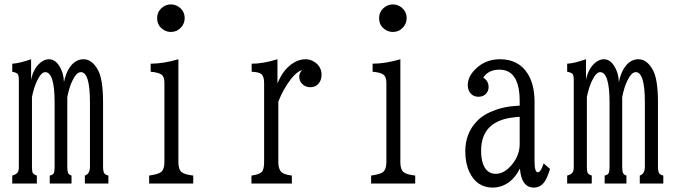

<svg xmlns="http://www.w3.org/2000/svg" viewBox="-20 -827 3040 865"><path d="M35.2 0V-36.1Q52.7 -40.5 59.6 -50.3Q64.9 -57.1 64.9 -76.2V-464.8Q64.9 -486.3 60.1 -493.2Q54.2 -500 35.2 -503.9V-540Q66.9 -541.5 120.1 -560.1V-467.8Q129.4 -513.7 156.2 -539.6Q177.7 -560.1 200.2 -560.1Q227.5 -560.1 246.1 -531.2Q267.1 -498.5 268.1 -457Q275.4 -492.2 288.6 -514.6Q314.9 -560.1 356.4 -560.1Q395 -560.1 421.9 -510.7Q444.3 -468.8 444.3 -365.2V-75.2Q444.3 -54.2 450.2 -45.9Q455.1 -39.1 468.3 -36.1V0H362.3V-36.1Q385.3 -43.5 385.3 -76.2V-366.2Q385.3 -502 344.2 -502Q324.2 -502 305.2 -461.4Q291.5 -433.1 283.2 -389.2V-76.2Q283.2 -56.2 286.6 -48.3Q290.5 -39.6 302.2 -36.1V0H204.1V-36.1Q218.3 -39.1 222.2 -46.9Q226.1 -54.7 226.1 -76.2V-365.2Q226.1 -502 183.6 -502Q165.5 -502 146.5 -461.9Q132.8 -433.6 124 -390.1V-76.2Q124 -55.2 127 -49.3Q131.8 -40.5 146 -36.1V0Z M750 -807.1Q767.6 -807.1 783.2 -797.4Q812 -778.8 812 -745.1Q812 -720.7 794.9 -702.6Q776.9 -683.1 750 -683.1Q734.4 -683.1 720.7 -690.4Q688 -708.5 688 -745.1Q688 -773.4 709.5 -792Q727.1 -807.1 750 -807.1ZM651.9 0V-36.1Q693.4 -42 705.6 -51.8Q720.7 -64.5 720.7 -96.2V-453.1Q720.7 -480.5 708.5 -490.2Q695.3 -500.5 658.7 -503.9V-540Q718.3 -540.5 783.7 -560.1V-96.2Q783.7 -64 797.9 -51.8Q811.5 -40.5 850.6 -36.1V0Z M1112.8 0V-36.1Q1147 -40.5 1158.7 -51.8Q1169.9 -63 1169.9 -96.2V-453.1Q1169.9 -482.4 1157.7 -493.2Q1147.5 -502 1113.8 -503.9V-540Q1166 -540 1230 -560.1V-452.1Q1252 -503.4 1283.2 -529.8Q1318.8 -560.1 1356.4 -560.1Q1376.5 -560.1 1393.6 -549.8Q1428.7 -528.8 1428.7 -489.7Q1428.7 -473.6 1421.9 -460.4Q1408.2 -434.1 1377.4 -434.1Q1360.4 -434.1 1347.2 -443.8Q1328.1 -458 1328.1 -481Q1328.1 -496.6 1340.8 -512.2Q1315.9 -502.9 1291 -471.2Q1255.4 -424.8 1233.9 -369.1V-96.2Q1233.9 -65.4 1248 -51.8Q1259.3 -40.5 1294.9 -36.1V0Z M1750 -807.1Q1767.6 -807.1 1783.2 -797.4Q1812 -778.8 1812 -745.1Q1812 -720.7 1794.9 -702.6Q1776.9 -683.1 1750 -683.1Q1734.4 -683.1 1720.7 -690.4Q1688 -708.5 1688 -745.1Q1688 -773.4 1709.5 -792Q1727.1 -807.1 1750 -807.1ZM1651.9 0V-36.1Q1693.4 -42 1705.6 -51.8Q1720.7 -64.5 1720.7 -96.2V-453.1Q1720.7 -480.5 1708.5 -490.2Q1695.3 -500.5 1658.7 -503.9V-540Q1718.3 -540.5 1783.7 -560.1V-96.2Q1783.7 -64 1797.9 -51.8Q1811.5 -40.5 1850.6 -36.1V0Z M2321.3 -351.1V-371.1Q2321.3 -513.2 2230 -513.2Q2180.2 -513.2 2157.2 -477.1Q2181.2 -462.9 2181.2 -434.6Q2181.2 -421.9 2174.8 -411.6Q2162.1 -391.1 2134.8 -391.1Q2114.3 -391.1 2101.1 -405.3Q2087.4 -419.9 2087.4 -443.4Q2087.4 -482.9 2124.5 -518.1Q2168.5 -560.1 2232.4 -560.1Q2316.9 -560.1 2357.9 -494.1Q2388.2 -445.3 2388.2 -368.2V-102.1Q2388.2 -50.8 2402.8 -50.8Q2416.5 -50.8 2429.2 -90.8L2458 -65.9Q2445.8 -25.9 2433.1 -7.8Q2414.1 18.1 2385.3 18.1Q2329.1 18.1 2322.3 -67.9Q2303.7 -29.3 2273.9 -6.8Q2239.7 18.1 2199.7 18.1Q2127.9 18.1 2094.7 -52.2Q2076.2 -91.8 2076.2 -145Q2076.2 -226.6 2128.4 -280.8Q2158.7 -313 2213.4 -332Q2253.9 -346.2 2294.4 -349.1ZM2321.3 -300.8 2300.3 -298.8Q2147.5 -284.7 2147.5 -147.9Q2147.5 -111.3 2156.7 -86.9Q2173.3 -43.9 2213.4 -43.9Q2252 -43.9 2286.1 -85Q2321.3 -127.4 2321.3 -178.2Z M2535.2 0V-36.1Q2552.7 -40.5 2559.6 -50.3Q2564.9 -57.1 2564.9 -76.2V-464.8Q2564.9 -486.3 2560.1 -493.2Q2554.2 -500 2535.2 -503.9V-540Q2566.9 -541.5 2620.1 -560.1V-467.8Q2629.4 -513.7 2656.2 -539.6Q2677.7 -560.1 2700.2 -560.1Q2727.5 -560.1 2746.1 -531.2Q2767.1 -498.5 2768.1 -457Q2775.4 -492.2 2788.6 -514.6Q2814.9 -560.1 2856.4 -560.1Q2895 -560.1 2921.9 -510.7Q2944.3 -468.8 2944.3 -365.2V-75.2Q2944.3 -54.2 2950.2 -45.9Q2955.1 -39.1 2968.3 -36.1V0H2862.3V-36.1Q2885.3 -43.5 2885.3 -76.2V-366.2Q2885.3 -502 2844.2 -502Q2824.2 -502 2805.2 -461.4Q2791.5 -433.1 2783.2 -389.2V-76.2Q2783.2 -56.2 2786.6 -48.3Q2790.5 -39.6 2802.2 -36.1V0H2704.1V-36.1Q2718.3 -39.1 2722.2 -46.9Q2726.1 -54.7 2726.1 -76.2V-365.2Q2726.1 -502 2683.6 -502Q2665.5 -502 2646.5 -461.9Q2632.8 -433.6 2624 -390.1V-76.2Q2624 -55.2 2627 -49.3Q2631.8 -40.5 2646 -36.1V0Z"/></svg>

Font: BIZ UDMincho
Style: Regular
Weight: 400
Monospace: yes
Designer: TypeBank Co., Ltd.
Foundry: Morisawa Inc.
Version: Version 1.06